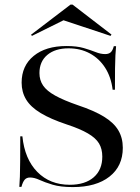

<svg xmlns="http://www.w3.org/2000/svg" viewBox="-20 -776 589 808"><path d="M286.3 11.3Q234.7 11.3 201.2 1.2Q167.7 -8.9 146 -19Q124.2 -29 106.5 -29Q91.9 -29 83.9 -19.8Q75.8 -10.5 70.2 10.5H61.3Q62.9 -7.3 63.7 -32.7Q64.5 -58.1 64.9 -98.8Q65.3 -139.5 65.3 -202.4H74.2Q83.9 -106.5 137.1 -52.4Q190.3 1.6 273.4 1.6Q337.9 1.6 374.2 -29.8Q410.5 -61.3 410.5 -116.9Q410.5 -149.2 396.8 -172.2Q383.1 -195.2 350 -214.5Q316.9 -233.9 260.5 -252.4Q192.7 -275 150.8 -300.4Q108.9 -325.8 89.9 -357.3Q71 -388.7 71 -428.2Q71 -499.2 121.8 -540.7Q172.6 -582.3 259.7 -582.3Q303.2 -582.3 332.3 -573.8Q361.3 -565.3 382.3 -556.9Q403.2 -548.4 422.6 -548.4Q437.1 -548.4 445.6 -555.6Q454 -562.9 458.9 -581.5H468.5Q466.9 -564.5 465.7 -543.1Q464.5 -521.8 464.1 -488.3Q463.7 -454.8 463.7 -398.4H454Q447.6 -451.6 422.6 -490.7Q397.6 -529.8 358.1 -551.2Q318.5 -572.6 268.5 -572.6Q212.1 -572.6 179 -544.8Q146 -516.9 146 -468.5Q146 -438.7 161.3 -416.1Q176.6 -393.5 212.1 -373.8Q247.6 -354 308.1 -333.1Q375.8 -310.5 417.3 -285.1Q458.9 -259.7 477.8 -227.8Q496.8 -196 496.8 -154Q496.8 -76.6 440.7 -32.7Q384.7 11.3 286.3 11.3ZM114.5 -625 110.5 -629.8 276.6 -756.5H285.5L449.2 -630.6L445.2 -625L229 -696.8L274.2 -704Z"/></svg>

Font: Playfair 144pt SemiExpanded Medium
Style: Regular
Weight: 500
Width: 6
Designer: Claus Eggers Sørensen
Foundry: Claus Eggers Sørensen
Version: Version 2.203